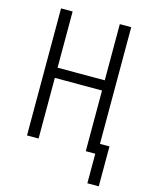

<svg xmlns="http://www.w3.org/2000/svg" viewBox="-132 -819 840 1073"><g transform="rotate(15 288.0 -282.0)"><path d="M546 171V-60H491V-735H425V-410H152V-735H85V0H152V-351H425V0H480V171Z"/></g></svg>

Font: Iosevka Sparkle Light
Style: Regular
Weight: 300
Designer: Belleve Invis
Foundry: Belleve Invis
Version: Version 4.5.0; ttfautohint (v1.8.3)